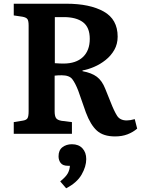

<svg xmlns="http://www.w3.org/2000/svg" viewBox="-20 -720 777 1033"><path d="M599 14Q536 14 501.5 -17Q467 -48 442 -115L401 -232Q385 -273 369 -294Q353 -315 312 -315Q290 -315 274 -313V-121Q274 -97 281 -85.5Q288 -74 311 -70L367 -63V0H54V-63L103 -71Q122 -74 128 -84Q134 -94 134 -122V-582Q134 -607 128 -616.5Q122 -626 101 -630L54 -637V-700H337Q463 -700 538 -658Q613 -616 613 -523Q613 -483 595 -451.5Q577 -420 548 -397Q519 -374 486 -360Q453 -346 424 -341V-337Q473 -328 501 -307Q529 -286 546 -243L575 -171Q594 -122 610 -97Q626 -72 662 -72Q680 -72 705 -79L718 -28Q696 -9 666.5 2.5Q637 14 599 14ZM321 -378Q389 -378 426 -413Q463 -448 463 -511Q463 -573 426.5 -600.5Q390 -628 323 -628H275V-380Q290 -379 301 -378.5Q312 -378 321 -378ZM336 293 304 256Q335 231 345 212Q355 193 356 172H346Q318 172 306.5 157Q295 142 295 121Q295 88 316 72Q337 56 367 56Q403 56 423.5 78Q444 100 444 136Q444 176 419 219.5Q394 263 336 293Z"/></svg>

Font: Literata 12pt SemiBold
Style: Regular
Weight: 600
Designer: Latin by Veronika Burian and Jose Scaglione. Greek by Irene Vlachou. Cyrillic by Vera Evstafieva.
Foundry: TypeTogether
Version: Version 3.002